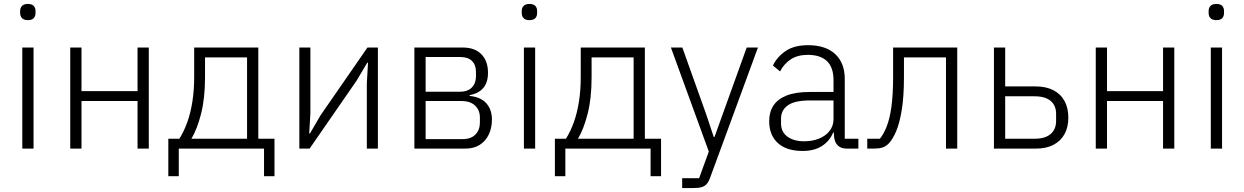

<svg xmlns="http://www.w3.org/2000/svg" viewBox="-20 -753 6306 973"><path d="M121 -651Q101 -651 91.5 -661Q82 -671 82 -687V-697Q82 -713 91.5 -723Q101 -733 121 -733Q142 -733 151 -723Q160 -713 160 -697V-687Q160 -671 151 -661Q142 -651 121 -651ZM93 0V-512H150V0Z M336 0V-512H393V-291H677V-512H734V0H677V-241H393V0Z M833 140V-50H889Q912 -86 929 -133.5Q946 -181 955 -238.5Q964 -296 964 -362V-512H1289V-50H1371V140H1318V0H886V140ZM950 -50H1232V-462H1019V-360Q1019 -255 999 -176.5Q979 -98 950 -50Z M1497 0V-512H1553V-180L1547 -77H1551L1604 -168L1842 -512H1895V0H1839V-332L1845 -435H1841L1787 -344L1549 0Z M2080 0V-512H2327Q2386 -512 2419.5 -478Q2453 -444 2453 -384Q2453 -335 2429 -307Q2405 -279 2360 -271V-267Q2417 -261 2445 -229Q2473 -197 2473 -147Q2473 -106 2457.5 -72.5Q2442 -39 2412 -19.5Q2382 0 2339 0ZM2137 -48H2324Q2367 -48 2389.5 -71.5Q2412 -95 2412 -132V-158Q2412 -194 2388 -217.5Q2364 -241 2318 -241H2137ZM2137 -288H2310Q2350 -288 2371 -309.5Q2392 -331 2392 -365V-390Q2392 -424 2372 -444Q2352 -464 2314 -464H2137Z M2663 -651Q2643 -651 2633.5 -661Q2624 -671 2624 -687V-697Q2624 -713 2633.5 -723Q2643 -733 2663 -733Q2684 -733 2693 -723Q2702 -713 2702 -697V-687Q2702 -671 2693 -661Q2684 -651 2663 -651ZM2635 0V-512H2692V0Z M2792 140V-50H2848Q2871 -86 2888 -133.5Q2905 -181 2914 -238.5Q2923 -296 2923 -362V-512H3248V-50H3330V140H3277V0H2845V140ZM2909 -50H3191V-462H2978V-360Q2978 -255 2958 -176.5Q2938 -98 2909 -50Z M3643 -176 3764 -512H3821L3580 144Q3573 165 3563 177.5Q3553 190 3537 195Q3521 200 3495 200H3437V150H3523L3572 15L3380 -512H3438L3558 -176L3597 -59H3601Z M4330 0H4272Q4249 0 4234 -9.5Q4219 -19 4212.5 -36Q4206 -53 4206 -76V-103L4229 -81H4202Q4185 -39 4146 -13.5Q4107 12 4047 12Q3966 12 3922 -28Q3878 -68 3878 -139Q3878 -185 3899.5 -218Q3921 -251 3966.5 -269Q4012 -287 4086 -287H4204V-347Q4204 -411 4171 -443Q4138 -475 4073 -475Q4023 -475 3988.5 -453Q3954 -431 3933 -391L3897 -421Q3918 -465 3961.5 -494.5Q4005 -524 4075 -524Q4164 -524 4212.5 -479Q4261 -434 4261 -353V-50H4330ZM4204 -244H4084Q4008 -244 3973 -219.5Q3938 -195 3938 -152V-128Q3938 -84 3970.5 -60.5Q4003 -37 4055 -37Q4097 -37 4130.5 -50.5Q4164 -64 4184 -89.5Q4204 -115 4204 -149Z M4375 0V-50H4439Q4458 -73 4473.5 -112Q4489 -151 4497.5 -212Q4506 -273 4506 -364V-512H4831V0H4774V-462H4561V-362Q4561 -264 4550 -196.5Q4539 -129 4521.5 -88Q4504 -47 4484 -26Q4469 -11 4452 -5.5Q4435 0 4411 0Z M5017 0V-512H5074V-315H5229Q5281 -315 5318 -296Q5355 -277 5374.5 -241.5Q5394 -206 5394 -157Q5394 -108 5374.5 -73Q5355 -38 5318.5 -19Q5282 0 5230 0ZM5074 -50H5223Q5277 -50 5304.5 -74Q5332 -98 5332 -140V-176Q5332 -218 5304.5 -241.5Q5277 -265 5223 -265H5074Z M5533 0V-512H5590V-291H5874V-512H5931V0H5874V-241H5590V0Z M6144 -651Q6124 -651 6114.5 -661Q6105 -671 6105 -687V-697Q6105 -713 6114.5 -723Q6124 -733 6144 -733Q6165 -733 6174 -723Q6183 -713 6183 -697V-687Q6183 -671 6174 -661Q6165 -651 6144 -651ZM6116 0V-512H6173V0Z"/></svg>

Font: IBM Plex Sans Light
Style: Regular
Weight: 300
Designer: Mike Abbink, Paul van der Laan, Pieter van Rosmalen
Foundry: Bold Monday
Version: Version 3.201